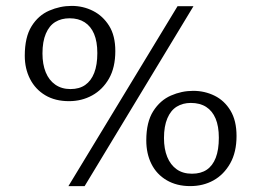

<svg xmlns="http://www.w3.org/2000/svg" viewBox="-20 -618 866 651"><path d="M582 -597H636L267 13H212ZM64 -429Q64 -492 87 -529Q110 -566 147 -582Q184 -598 223 -598Q262 -598 295.5 -581Q329 -564 350 -530.5Q371 -497 371 -445Q371 -389 349.5 -351.5Q328 -314 292.5 -294.5Q257 -275 214 -275Q167 -275 133.5 -295Q100 -315 82 -350Q64 -385 64 -429ZM124 -437Q124 -400 135 -373Q146 -346 167.5 -331Q189 -316 219 -316Q249 -316 269 -330Q289 -344 299.5 -371Q310 -398 310 -438Q310 -477 299 -503Q288 -529 267 -542.5Q246 -556 216 -556Q188 -556 167.5 -543.5Q147 -531 135.5 -504Q124 -477 124 -437ZM476 -142Q476 -204 499.5 -241Q523 -278 559.5 -294Q596 -310 635 -310Q674 -310 707.5 -293.5Q741 -277 761.5 -243Q782 -209 782 -157Q782 -102 760.5 -64Q739 -26 704 -6.5Q669 13 625 13Q579 13 545 -7Q511 -27 493.5 -62Q476 -97 476 -142ZM536 -150Q536 -113 547 -86Q558 -59 579 -44Q600 -29 631 -29Q661 -29 681 -42.5Q701 -56 711.5 -83Q722 -110 722 -151Q722 -190 711 -216Q700 -242 679 -255.5Q658 -269 627 -269Q600 -269 579.5 -256.5Q559 -244 547.5 -217Q536 -190 536 -150Z"/></svg>

Font: Literata 18pt Light
Style: Italic
Weight: 300
Italic angle: -2°
Designer: Latin by Veronika Burian and Jose Scaglione. Greek by Irene Vlachou. Cyrillic by Vera Evstafieva
Foundry: TypeTogether
Version: Version 3.103;gftools[0.9.29]